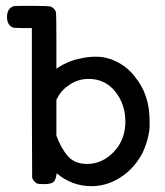

<svg xmlns="http://www.w3.org/2000/svg" viewBox="-20 -631 565 657"><path d="M293 6Q226 6 174 -38Q171 -16 164 -9Q156 -1 131 -1Q111 -1 107 -3Q95 -9 90 -23L89 -279V-535H58L27 -536Q4 -543 4 -573Q4 -602 27 -610Q28 -611 90 -611Q149 -611 155 -608Q166 -603 171 -591Q173 -586 173 -491V-396L182 -402Q217 -424 256 -431Q280 -437 309 -437Q360 -437 407 -403Q429 -386 441 -369Q492 -308 492 -217Q492 -189 491 -185Q481 -121 450 -79Q422 -40 380.5 -17Q339 6 293 6ZM409 -215Q409 -274 374.5 -317.5Q340 -361 283 -361Q249 -361 220 -342.5Q191 -324 177 -297L173 -290V-167Q189 -123 212.5 -96.5Q236 -70 278 -70Q330 -70 369.5 -111.5Q409 -153 409 -215Z"/></svg>

Font: KaTeX_Typewriter
Style: Regular
Weight: 400
Version: Version 1.1; ttfautohint (v1.3)